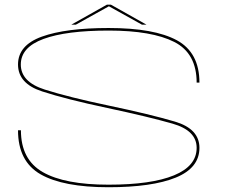

<svg xmlns="http://www.w3.org/2000/svg" viewBox="-20 -802 986 826"><path d="M446.5 3.5Q252 3.5 154.8 -52Q57.5 -107.5 57.5 -241.5H70Q70 -115.5 164.2 -61.5Q258.5 -7.5 446.5 -7.5Q631.5 -7.5 728.8 -47.8Q826 -88 826 -166Q826 -240.5 721.8 -270.2Q617.5 -300 441.5 -337.5Q264.5 -375 161 -408.8Q57.5 -442.5 57.5 -524.5Q57.5 -607.5 160.2 -644.5Q263 -681.5 447.5 -681.5Q643.5 -681.5 740.8 -628.8Q838 -576 838 -446.5H826Q826 -572.5 729.8 -621.5Q633.5 -670.5 447.5 -670.5Q265 -670.5 167.2 -634.5Q69.5 -598.5 69.5 -524.5Q69.5 -449.5 172.2 -416.8Q275 -384 449 -347.5Q627.5 -310 732.8 -278.8Q838 -247.5 838 -166Q838 -79.5 736.2 -38Q634.5 3.5 446.5 3.5ZM287 -696 440 -782H457L610 -696H590.5L448.5 -775L306.5 -696Z"/></svg>

Font: Anybody UltraExpanded Thin
Style: Regular
Weight: 100
Width: 9
Designer: Tyler Finck
Foundry: Etcetera Type Company
Version: Version 1.010; ttfautohint (v1.8.3) -l 8 -r 50 -G 200 -x 14 